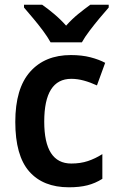

<svg xmlns="http://www.w3.org/2000/svg" viewBox="-20 -786 496 816"><path d="M273 10Q163 10 104 -57.5Q45 -125 45 -268Q45 -410 108 -481Q171 -552 281 -552Q328 -552 364.5 -542.5Q401 -533 427 -519L392 -423Q364 -436 336.5 -443.5Q309 -451 283 -451Q168 -451 168 -269Q168 -91 283 -91Q322 -91 353.5 -101.5Q385 -112 415 -131V-26Q385 -7 351.5 1.5Q318 10 273 10ZM195 -606Q183 -628 163 -655Q143 -682 121 -708Q99 -734 82 -754V-766H159Q182 -750 209.5 -727Q237 -704 261 -677Q286 -705 312.5 -726.5Q339 -748 364 -766H442V-754Q425 -735 403 -708.5Q381 -682 360.5 -655Q340 -628 328 -606Z"/></svg>

Font: Noto Sans Telugu SemiCondensed SemiBold
Style: Regular
Weight: 600
Width: 4
Designer: Jelle Bosma - Monotype Design Team
Foundry: Monotype Imaging Inc.
Version: Version 2.005; ttfautohint (v1.8.4.7-5d5b)